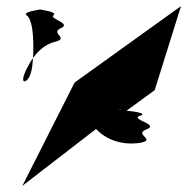

<svg xmlns="http://www.w3.org/2000/svg" viewBox="-20 -795 639 628"><path d="M53 -187 294 -373C325 -341 374 -318 440 -328C494 -340 412 -355 462 -373C500 -390 400 -405 440 -417C460 -424 424 -430 394 -433L486 -500L572 -775L224 -525ZM67 -532C80 -542 86 -570 88 -605C81 -596 76 -586 71 -577C53 -545 50 -520 67 -532ZM67 -745C53 -756 103 -762 111 -764C120 -762 169 -756 155 -745C139 -733 221 -718 175 -701C146 -684 211 -669 155 -657C126 -648 104 -628 88 -605C89 -616 89 -627 89 -639C89 -689 84 -733 67 -745ZM111 -764C113 -764 113 -764 111 -764ZM372 -435C367 -436 367 -436 372 -436C377 -436 377 -436 372 -435Z"/></svg>

Font: bitstorm
Style: suext
Weight: 400
Version: Version 0.2